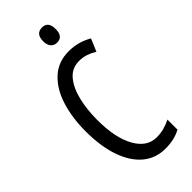

<svg xmlns="http://www.w3.org/2000/svg" viewBox="-290 -966 1027 1027"><g transform="rotate(-45 223.0 -453.0)"><path d="M292 -649Q237 -649 203 -608.5Q169 -568 153 -501.5Q137 -435 137 -357Q137 -221 180.5 -143.5Q224 -66 297 -66Q327 -66 353.5 -73.5Q380 -81 404 -93V-17Q356 10 287 10Q214 10 161 -34Q108 -78 79 -160.5Q50 -243 50 -358Q50 -460 76 -543Q102 -626 155.5 -675.5Q209 -725 289 -725Q361 -725 422 -689L392 -618Q370 -632 345 -640.5Q320 -649 292 -649ZM278 -916Q324 -916 324 -858Q324 -801 278 -801Q256 -801 243 -816Q230 -831 230 -858Q230 -916 278 -916Z"/></g></svg>

Font: Noto Sans Khmer UI ExtraCondensed
Style: Regular
Weight: 400
Width: 2
Designer: Danh Hong and the Monotype Design Team
Foundry: Monotype Imaging Inc.
Version: Version 2.002; ttfautohint (v1.8.4.7-5d5b)